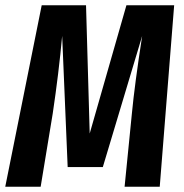

<svg xmlns="http://www.w3.org/2000/svg" viewBox="-23 -712 701 732"><path d="M586 0H452L480 -281Q490 -387 519 -575L369 -75H235L214 -575Q201 -433 178 -279L132 0H-3L136 -692H305L319 -203L459 -692H641Z"/></svg>

Font: Fira Sans Compressed SemiBold
Style: Italic
Weight: 600
Width: 1
Italic angle: -8°
Designer: bBox Type GmbH & Carrois Corporate GbR & Edenspiekermann AG
Foundry: bBox Type GmbH & Carrois Corporate GbR & Edenspiekermann AG
Version: Version 4.301